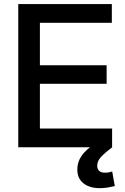

<svg xmlns="http://www.w3.org/2000/svg" viewBox="-20 -748 635 975"><path d="M72.8 0V-727.5H547.9V-632.3H182.6V-416.5H521.5V-322.3H182.6V-95.2H549.3V0ZM486.3 207.5Q435.5 207.5 404.1 183.1Q372.6 158.7 372.6 111.8Q372.6 74.7 394.5 43Q416.5 11.2 462.4 -18.1L549.8 0Q511.7 28.3 492.7 49.3Q473.6 70.3 473.6 93.8Q473.6 110.4 483.4 119.6Q493.2 128.9 514.2 128.9Q523.4 128.9 532.7 127.2Q542 125.5 549.8 123L563 196.8Q547.9 200.7 527.8 204.1Q507.8 207.5 486.3 207.5Z"/></svg>

Font: Inter 24pt Medium
Style: Regular
Weight: 500
Designer: Rasmus Andersson
Foundry: rsms
Version: Version 4.001;git-66647c0bb